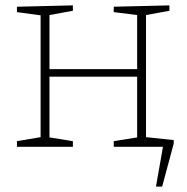

<svg xmlns="http://www.w3.org/2000/svg" viewBox="-20 -546 694 714"><path d="M523 -490V-36L626 -25V-12L583 148H560L586 0H403V-21L490 -35V-261H164V-35L251 -21V0H43V-21L131 -36V-489L43 -501V-521L251 -526V-506L164 -490V-289H490V-490L403 -501V-521L610 -526V-506Z"/></svg>

Font: Bitter Pro ExtraLight
Style: Regular
Weight: 275
Designer: Sol Matas, and Bitter project Authors
Foundry: Sol Matas
Version: Version 1.010